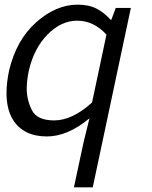

<svg xmlns="http://www.w3.org/2000/svg" viewBox="-20 -574 655 826"><path d="M379 232H298L340 36L365 -65Q271 13 182 13Q80 13 35 -60Q8 -105 8 -174Q8 -217 19 -270Q50 -402 135.5 -478Q221 -554 314 -554Q362 -554 395 -537Q428 -520 456 -489H459L478 -540H543ZM213 -56Q291 -56 376 -133L438 -425Q383 -485 312 -485Q243 -485 184.5 -425.5Q126 -366 104 -270Q95 -227 95 -192Q95 -145 117 -100.5Q139 -56 213 -56Z"/></svg>

Font: l_WÎeÑOS 300W
Style: Regular
Weight: 300
Designer: R?O
Version: Version 2.00 June 21, 2023